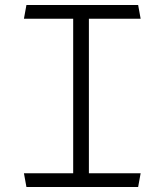

<svg xmlns="http://www.w3.org/2000/svg" viewBox="-20 -750 660 770"><path d="M273.5 -730H336.5V0H273.5ZM76 -55H544L534 0H86ZM86 -730H534L544 -675H76Z"/></svg>

Font: Monaspace Krypton Var ExLight
Style: Regular
Weight: 200
Designer: Riley Cran and the Lettermatic Team
Version: Version 1.200 (Monaspace Krypton Var)